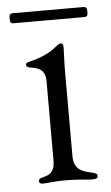

<svg xmlns="http://www.w3.org/2000/svg" viewBox="-46 -600 369 637"><g transform="rotate(-5 138.5 -281.0)"><path d="M71.7 4.3C89.8 4.3 103.3 0 151.3 0C189.3 0 217.3 5 236.5 5C248.2 5 254.3 2.1 254.3 -5C254.3 -11.4 250.4 -14.2 239.3 -17C212 -23.8 177.2 -28.1 176.8 -76.7V-361.5C176.8 -394.9 179 -421.2 179 -440.3C179 -451.7 175.4 -453.8 169.7 -453.8C166.2 -453.8 162.6 -451.3 157.3 -447.4C143.8 -436.8 120 -415.5 59.7 -402C53.6 -400.9 49.7 -397.4 49.7 -392.8C49.7 -387.4 54.3 -384.9 60.7 -383.5C78.8 -379.6 112.9 -379.3 112.9 -333.1V-67.8C112.6 -23.1 86.6 -20.2 69.6 -15.6C63.6 -13.8 58.9 -11.4 58.9 -5C58.9 2.1 64.3 4.3 71.7 4.3ZM9.2 -545.5C9.6 -537.3 12.4 -534.4 20.6 -534.1H256.4C264.6 -534.4 267.4 -537.3 267.8 -545.5V-556.1C267.4 -564.3 264.6 -567.1 256.4 -567.5H20.6C12.4 -567.1 9.6 -564.3 9.2 -556.1Z"/></g></svg>

Font: Margiela Serif Light
Style: Regular
Weight: 300
Designer: Andreas Faust, Stefan Endress
Version: Version 1.002;FEAKit 1.0